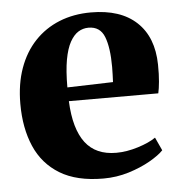

<svg xmlns="http://www.w3.org/2000/svg" viewBox="-45 -592 608 646"><g transform="rotate(-5 259.0 -269.0)"><path d="M279 11.5Q189 11.5 132.2 -23Q75.5 -57.5 48.8 -119.2Q22 -181 22 -263Q22 -330 41 -383Q60 -436 95 -473Q130 -510 178.2 -529.5Q226.5 -549 285 -549Q385 -549 439.2 -498.2Q493.5 -447.5 495 -354.5Q495.5 -321 493.2 -297Q491 -273 487.5 -258H185.5Q187.5 -210.5 197.5 -175.5Q207.5 -140.5 225.2 -117.2Q243 -94 269 -82.5Q295 -71 329.5 -71Q364.5 -71 403 -83Q441.5 -95 463.5 -110.5L484 -66Q469 -50 437.5 -32Q406 -14 364.8 -1.2Q323.5 11.5 279 11.5ZM184.5 -304.5 339 -309Q339.5 -322 340 -334.5Q340.5 -347 340.5 -360Q340.5 -425.5 326.2 -462Q312 -498.5 272.5 -498.5Q254 -498.5 238.2 -488.8Q222.5 -479 210.2 -457Q198 -435 191.2 -397.8Q184.5 -360.5 184.5 -304.5Z"/></g></svg>

Font: Merriweather 72pt ExtraBold
Style: Regular
Weight: 800
Version: Version 2.100